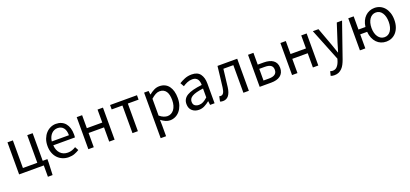

<svg xmlns="http://www.w3.org/2000/svg" viewBox="32 -1512 5843 2736"><g transform="rotate(-20 2953.0 -144.5)"><path d="M82 0V-486H164V-67H382V-486H464V-67H535V-15L527 172H456V0Z M833 12Q784 12 741.5 -5.5Q699 -23 667.5 -55.5Q636 -88 618 -135Q600 -182 600 -242Q600 -302 618.5 -349.5Q637 -397 667.5 -430Q698 -463 737 -480.5Q776 -498 818 -498Q864 -498 900.5 -482Q937 -466 961.5 -436Q986 -406 999 -364Q1012 -322 1012 -270Q1012 -257 1011.5 -244.5Q1011 -232 1009 -223H681Q686 -145 729.5 -99.5Q773 -54 843 -54Q878 -54 907.5 -64.5Q937 -75 964 -92L993 -38Q961 -18 922 -3Q883 12 833 12ZM680 -282H940Q940 -356 908.5 -394.5Q877 -433 820 -433Q794 -433 770.5 -423Q747 -413 728 -393.5Q709 -374 696.5 -346Q684 -318 680 -282Z M1132 0V-486H1214V-289H1448V-486H1530V0H1448V-216H1214V0Z M1801 0V-419H1638V-486H2046V-419H1883V0Z M2154 205V-486H2222L2229 -430H2232Q2265 -458 2304.5 -478Q2344 -498 2387 -498Q2434 -498 2470 -480.5Q2506 -463 2530 -430.5Q2554 -398 2566.5 -352.5Q2579 -307 2579 -250Q2579 -188 2562 -139.5Q2545 -91 2516 -57Q2487 -23 2449 -5.5Q2411 12 2369 12Q2335 12 2301.5 -3Q2268 -18 2234 -44L2236 41V205ZM2355 -57Q2385 -57 2410.5 -70.5Q2436 -84 2454.5 -108.5Q2473 -133 2483.5 -169Q2494 -205 2494 -250Q2494 -290 2487 -323Q2480 -356 2464.5 -379.5Q2449 -403 2424.5 -416Q2400 -429 2366 -429Q2335 -429 2303.5 -412Q2272 -395 2236 -363V-108Q2269 -80 2300 -68.5Q2331 -57 2355 -57Z M2807 12Q2746 12 2705.5 -24Q2665 -60 2665 -126Q2665 -206 2736 -248.5Q2807 -291 2963 -308Q2963 -331 2958.5 -353Q2954 -375 2943 -392Q2932 -409 2912.5 -419.5Q2893 -430 2863 -430Q2821 -430 2784 -414Q2747 -398 2718 -378L2686 -435Q2720 -457 2769 -477.5Q2818 -498 2877 -498Q2966 -498 3006 -443.5Q3046 -389 3046 -298V0H2978L2971 -58H2968Q2933 -29 2893 -8.5Q2853 12 2807 12ZM2831 -54Q2866 -54 2897 -70.5Q2928 -87 2963 -119V-254Q2902 -246 2860.5 -235Q2819 -224 2793.5 -209Q2768 -194 2756.5 -174.5Q2745 -155 2745 -132Q2745 -90 2770 -72Q2795 -54 2831 -54Z M3171 12Q3157 12 3147.5 10Q3138 8 3127 4L3143 -72Q3148 -70 3153 -69Q3158 -68 3165 -68Q3191 -68 3207 -92.5Q3223 -117 3230 -171Q3240 -250 3249 -328.5Q3258 -407 3267 -486H3566V0H3483V-419H3332Q3324 -352 3316 -284.5Q3308 -217 3300 -150Q3279 12 3171 12Z M3730 0V-486H3812V-307H3904Q3947 -307 3982.5 -298Q4018 -289 4043.5 -270.5Q4069 -252 4083 -223.5Q4097 -195 4097 -155Q4097 -114 4083 -85Q4069 -56 4043.5 -37Q4018 -18 3982.5 -9Q3947 0 3904 0ZM3812 -66H3895Q4016 -66 4016 -155Q4016 -201 3986.5 -222Q3957 -243 3895 -243H3812Z M4221 0V-486H4303V-289H4537V-486H4619V0H4537V-216H4303V0Z M4791 209Q4774 209 4760 206.5Q4746 204 4734 199L4750 134Q4758 136 4768 138.5Q4778 141 4787 141Q4829 141 4855.5 111.5Q4882 82 4897 37L4908 1L4713 -486H4798L4897 -217Q4908 -185 4920.5 -149.5Q4933 -114 4944 -80H4948Q4959 -113 4969 -149Q4979 -185 4989 -217L5076 -486H5156L4973 40Q4960 76 4944 107Q4928 138 4906 160.5Q4884 183 4856 196Q4828 209 4791 209Z M5650 12Q5607 12 5570 -3Q5533 -18 5505 -47Q5477 -76 5459 -118Q5441 -160 5437 -213H5332V0H5250V-486H5332V-286H5438Q5444 -336 5462.5 -375.5Q5481 -415 5509 -442Q5537 -469 5573 -483.5Q5609 -498 5650 -498Q5693 -498 5731.5 -481Q5770 -464 5798.5 -431Q5827 -398 5843.5 -350.5Q5860 -303 5860 -242Q5860 -182 5843.5 -134.5Q5827 -87 5798.5 -54.5Q5770 -22 5731.5 -5Q5693 12 5650 12ZM5646 -56Q5676 -56 5700 -69.5Q5724 -83 5740.5 -107.5Q5757 -132 5766 -166Q5775 -200 5775 -242Q5775 -326 5740.5 -378Q5706 -430 5646 -430Q5616 -430 5592 -416.5Q5568 -403 5550.5 -378Q5533 -353 5523.5 -318.5Q5514 -284 5514 -242Q5514 -200 5523.5 -166Q5533 -132 5550.5 -107.5Q5568 -83 5592 -69.5Q5616 -56 5646 -56Z"/></g></svg>

Font: Source Sans Pro
Style: Regular
Weight: 400
Designer: Paul D. Hunt
Foundry: Adobe Systems Incorporated
Version: Version 2.021;PS 2.000;hotconv 1.0.86;makeotf.lib2.5.63406